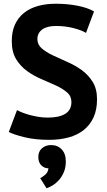

<svg xmlns="http://www.w3.org/2000/svg" viewBox="-20 -734 570 1027"><path d="M27 0ZM362 -188Q362 -220 338.5 -240Q315 -260 279.5 -276.5Q244 -293 202.5 -310.5Q161 -328 125.5 -353.5Q90 -379 66.5 -417Q43 -455 43 -514Q43 -565 60 -602.5Q77 -640 108.5 -665Q140 -690 183 -702Q226 -714 279 -714Q340 -714 394 -703.5Q448 -693 483 -673L440 -558Q418 -572 374 -583.5Q330 -595 279 -595Q231 -595 205.5 -576Q180 -557 180 -525Q180 -495 203.5 -475Q227 -455 262.5 -438Q298 -421 339.5 -403Q381 -385 416.5 -359.5Q452 -334 475.5 -296.5Q499 -259 499 -203Q499 -147 480.5 -106.5Q462 -66 428.5 -39Q395 -12 347.5 1Q300 14 243 14Q168 14 111 0Q54 -14 27 -28L71 -145Q82 -139 99.5 -132Q117 -125 139 -119Q161 -113 185.5 -109Q210 -105 236 -105Q297 -105 329.5 -125.5Q362 -146 362 -188ZM185 105Q185 76 204.5 59Q224 42 253 42Q288 42 310 65Q332 88 332 130Q332 163 321 188Q310 213 294 230.5Q278 248 260 258.5Q242 269 229 273L195 219Q209 212 223 199.5Q237 187 239 166Q219 167 202 151.5Q185 136 185 105Z"/></svg>

Font: PT Sans
Style: Bold
Weight: 700
Version: Version 2.003W OFL; ttfautohint (v1.6)